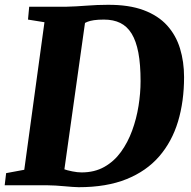

<svg xmlns="http://www.w3.org/2000/svg" viewBox="-30 -771 794 799"><path d="M91.5 -743H245.5Q286 -744 330.5 -747.5Q375 -751 418.5 -751Q506.5 -751.5 567.5 -728.8Q628.5 -706 665.5 -665Q702.5 -624 719.2 -569Q736 -514 736 -450Q736 -349 710.8 -265.2Q685.5 -181.5 632.5 -120.2Q579.5 -59 496.5 -25.5Q413.5 8 297.5 8Q287.5 8 271.8 6.8Q256 5.5 237.8 4Q219.5 2.5 201.2 1.2Q183 0 167 0H-10.5L-4.5 -50.5L71 -64.5L155 -678.5L86.5 -689.5ZM233 -31 222.5 -75.5Q219.5 -73 234.5 -67.5Q249.5 -62 271 -57.8Q292.5 -53.5 309.5 -53.5Q363.5 -53.5 404.2 -76.5Q445 -99.5 473.5 -139Q502 -178.5 520 -227.8Q538 -277 546.5 -330.2Q555 -383.5 555 -433.5Q555 -503 545.8 -551.8Q536.5 -600.5 517.8 -631Q499 -661.5 470.5 -675.5Q442 -689.5 402.5 -689.5Q377.5 -689.5 361 -687Q344.5 -684.5 334.5 -680.5Q324.5 -676.5 318 -672L327 -699Z"/></svg>

Font: Merriweather 20pt Black
Style: Italic
Weight: 900
Italic angle: -7.8°
Version: Version 2.101